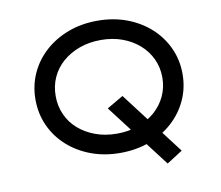

<svg xmlns="http://www.w3.org/2000/svg" viewBox="-87 -815 1185 1030"><g transform="rotate(-10 506.0 -300.0)"><path d="M745 110 480 -237 569 -289 831 55ZM506 10Q419 10 346 -17.5Q273 -45 219 -94Q165 -143 135.5 -208.5Q106 -274 106 -350Q106 -426 135.5 -491.5Q165 -557 219 -606Q273 -655 346 -682.5Q419 -710 506 -710Q593 -710 666 -682.5Q739 -655 793 -606Q847 -557 877 -491.5Q907 -426 907 -350Q907 -274 877 -208.5Q847 -143 793 -94Q739 -45 666 -17.5Q593 10 506 10ZM506 -95Q570 -95 623 -114.5Q676 -134 715 -168.5Q754 -203 775.5 -249.5Q797 -296 797 -350Q797 -404 775.5 -450.5Q754 -497 715 -531.5Q676 -566 623 -585.5Q570 -605 506 -605Q442 -605 389 -585.5Q336 -566 297 -532Q258 -498 237 -451.5Q216 -405 216 -350Q216 -296 237 -249Q258 -202 297 -168Q336 -134 389 -114.5Q442 -95 506 -95Z"/></g></svg>

Font: Lexend Peta
Style: Regular
Weight: 400
Designer: Bonnie Shaver-Troup, Thomas Jockin
Foundry: Lexend
Version: Version 1.007